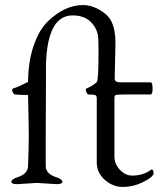

<svg xmlns="http://www.w3.org/2000/svg" viewBox="-20 -726 647 760"><path d="M162 -475V-425L161 -183V-68Q162 -37 204 -24Q227 -16 227 -6.5Q227 3 204 3L126 -2Q126 -2 48 3Q25 3 25 -6.5Q25 -16 48 -24Q90 -37 91 -68Q94 -150 94 -187Q94 -224 91 -350Q60 -350 39 -352Q36 -352 32 -358Q24 -372 32 -376Q51 -381 91 -402Q92 -484 113.5 -546Q135 -608 169 -641Q236 -706 309 -706Q339 -706 368.5 -690Q398 -674 411 -657Q437 -624 437 -556L434 -414Q434 -400 458 -400H576Q584 -400 584 -376Q584 -352 576 -352H473Q445 -352 439 -350Q433 -348 433 -338V-107Q433 -77 454.5 -54Q476 -31 503 -31Q547 -31 578 -54Q582 -57 585 -52.5Q588 -48 588 -43Q588 -38 586 -34Q578 -20 541.5 -3Q505 14 466 14Q427 14 395 -14Q363 -42 363 -83V-337Q363 -349 355 -350Q346 -352 330 -352Q325 -353 321 -363.5Q317 -374 323 -376Q349 -387 363 -401Q370 -408 370 -522L369 -574Q367 -610 341 -637.5Q315 -665 267 -665Q169 -665 162 -475Z"/></svg>

Font: EB Garamond
Style: Regular
Weight: 400
Version: Version 0.012